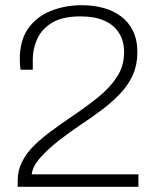

<svg xmlns="http://www.w3.org/2000/svg" viewBox="-20 -718 597 738"><path d="M48 0V-24Q48 -63 65 -96.5Q82 -130 111 -158.5Q140 -187 176 -213.5Q212 -240 250 -266Q308 -305 354.5 -342Q401 -379 429 -421.5Q457 -464 457 -517Q457 -561 437 -592Q417 -623 380 -639Q343 -655 290 -655Q219 -655 179 -630Q139 -605 122.5 -567Q106 -529 106 -491V-450H59Q58 -455 57 -466Q56 -477 56 -490Q56 -564 89 -609.5Q122 -655 176.5 -676.5Q231 -698 294 -698Q337 -698 375.5 -688Q414 -678 444 -656Q474 -634 491 -599.5Q508 -565 508 -517Q508 -470 491.5 -432Q475 -394 445 -361.5Q415 -329 375 -298.5Q335 -268 288 -237Q246 -209 204.5 -176.5Q163 -144 134 -111Q105 -78 102 -48H512V0Z"/></svg>

Font: Archivo SemiBold Thin
Style: Regular
Weight: 250
Version: Version 2.001